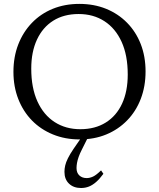

<svg xmlns="http://www.w3.org/2000/svg" viewBox="-20 -706 816 986"><path d="M387.5 -686Q462.5 -686 524.8 -660.8Q587 -635.5 632.5 -589.2Q678 -543 702.8 -479.5Q727.5 -416 727.5 -339Q727.5 -262.5 703 -198.5Q678.5 -134.5 633 -87.8Q587.5 -41 525.8 -15.5Q464 10 389 10Q314.5 10 252 -15.5Q189.5 -41 144.2 -87.2Q99 -133.5 74 -197.2Q49 -261 49 -337Q49 -414 73.8 -477.8Q98.5 -541.5 143.8 -588.5Q189 -635.5 251 -660.8Q313 -686 387.5 -686ZM392.5 -42.5Q468.5 -42.5 523.2 -76.8Q578 -111 607 -174Q636 -237 636 -323Q636 -422 604.5 -491.2Q573 -560.5 516.2 -597.2Q459.5 -634 384 -634Q308 -634 253.5 -599.8Q199 -565.5 169.8 -502.5Q140.5 -439.5 140.5 -353.5Q140.5 -255 172.2 -185.2Q204 -115.5 260.8 -79Q317.5 -42.5 392.5 -42.5ZM400.5 62Q390 82.5 384 99.5Q378 116.5 375.5 130.5Q373 144.5 373 157Q373 181.5 387.5 195Q402 208.5 425 208.5Q441 208.5 457.8 200.8Q474.5 193 499 169L511 186.5Q492 212.5 473.8 228.5Q455.5 244.5 436.8 252Q418 259.5 396 259.5Q358 259.5 334.5 237.2Q311 215 311 176.5Q311 160.5 314.8 144Q318.5 127.5 328.8 106.8Q339 86 358 58L414 -23H443Z"/></svg>

Font: Newsreader 16pt 16pt
Style: Regular
Weight: 400
Version: Version 1.003